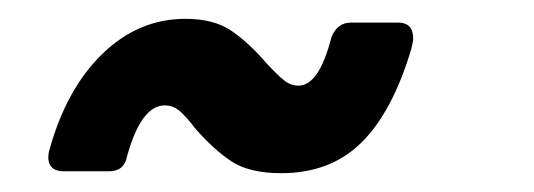

<svg xmlns="http://www.w3.org/2000/svg" viewBox="-20 -387 567 204"><path d="M187 -251Q178 -263 171 -269Q164 -275 155 -275Q130 -275 115 -221Q112 -205 96 -205H48Q38 -205 34 -210.5Q30 -216 32 -226Q50 -292 88.5 -329.5Q127 -367 177 -367Q207 -367 225.5 -354.5Q244 -342 263 -320Q275 -307 282 -301.5Q289 -296 297 -296Q319 -296 332 -347Q338 -363 353 -363H403Q419 -363 419 -346Q419 -343 417 -335Q397 -268 364 -235.5Q331 -203 279 -203Q245 -203 226 -215.5Q207 -228 187 -251Z"/></svg>

Font: Open Sauce Two ExtraBold Italic
Style: Regular
Weight: 800
Italic angle: -10°
Designer: Alfredo Marco Pradil
Foundry: Creative Sauce Fz LLC
Version: Version 1.477